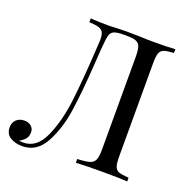

<svg xmlns="http://www.w3.org/2000/svg" viewBox="-131 -830 948 966"><g transform="rotate(20 342.5 -347.0)"><path d="M646 -688Q610 -686 593.5 -680Q577 -674 571 -657Q565 -640 565 -602V-106Q565 -68 571 -51Q577 -34 593.5 -28Q610 -22 646 -20V0Q604 -3 518 -3Q424 -3 371 0V-20Q416 -22 436 -28Q456 -34 464 -51Q472 -68 472 -106V-602Q472 -640 466 -657.5Q460 -675 443 -681.5Q426 -688 391 -688H378Q342 -688 326.5 -681.5Q311 -675 305.5 -658.5Q300 -642 297 -602Q294 -571 290 -505Q280 -347 264.5 -242.5Q249 -138 207 -62Q165 14 88 14Q50 14 23.5 -2.5Q-3 -19 -3 -54Q-3 -80 13.5 -95.5Q30 -111 56 -111Q78 -111 92.5 -99Q107 -87 107 -67Q107 -46 97 -32.5Q87 -19 64 -6Q73 -5 88 -5Q159 -5 197 -90Q235 -175 249 -291.5Q263 -408 274 -602Q275 -610 275 -624Q275 -650 268 -663Q261 -676 244 -681Q227 -686 193 -688V-708Q235 -705 296 -705Q311 -705 341 -707L384 -708L451 -707Q497 -705 527 -705Q604 -705 646 -708Z"/></g></svg>

Font: Playfair Display SC
Style: Regular
Weight: 400
Designer: Claus Eggers Sørensen
Foundry: Claus Eggers Sørensen
Version: Version 1.200; ttfautohint (v1.6)